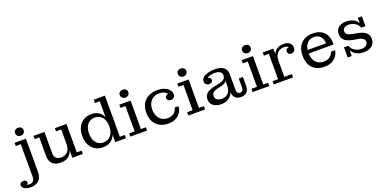

<svg xmlns="http://www.w3.org/2000/svg" viewBox="-90 -1716 5864 2920"><g transform="rotate(-20 2841.5 -256.0)"><path d="M133 61V-462H52V-514H235V21ZM-21 77Q1 77 16 87Q31 97 31 116Q31 140 13 150Q-5 160 -29 160L-20 131Q-12 143 6.5 150Q25 157 50 157L54 206Q-6 206 -44.5 183.5Q-83 161 -83 127Q-83 104 -66 90.5Q-49 77 -21 77ZM50 157Q90 157 111.5 134Q133 111 133 61L235 21Q235 84 212.5 125Q190 166 149.5 186Q109 206 54 206ZM179 -583Q148 -583 128.5 -601Q109 -619 109 -648Q109 -677 128.5 -694Q148 -711 179 -711Q209 -711 228 -694Q247 -677 247 -648Q247 -619 228 -601Q209 -583 179 -583Z M610 10Q558 10 518.5 -8Q479 -26 456 -65Q433 -104 433 -165V-462H358V-514H535V-167Q535 -111 565.5 -86.5Q596 -62 647 -62Q684 -62 716 -78.5Q748 -95 768 -132Q788 -169 788 -226L812 -228Q812 -147 789.5 -94.5Q767 -42 722 -16Q677 10 610 10ZM799 0V-178L788 -176V-462H704V-514H891V-53H969V0Z M1293 11Q1224 11 1170 -20.5Q1116 -52 1085 -112.5Q1054 -173 1054 -257Q1054 -343 1085 -402.5Q1116 -462 1169.5 -493.5Q1223 -525 1293 -525Q1367 -525 1415.5 -493Q1464 -461 1487.5 -401Q1511 -341 1511 -259L1517 -257Q1517 -175 1492 -114.5Q1467 -54 1417.5 -21.5Q1368 11 1293 11ZM1327 -57Q1375 -57 1412 -80Q1449 -103 1470 -148Q1491 -193 1491 -257Q1491 -322 1470 -366.5Q1449 -411 1412 -434.5Q1375 -458 1327 -458Q1278 -458 1241.5 -434.5Q1205 -411 1184.5 -366.5Q1164 -322 1164 -257Q1164 -193 1184.5 -148Q1205 -103 1241.5 -80Q1278 -57 1327 -57ZM1494 0V-137L1506 -258L1485 -361V-665H1407V-718H1588V-53H1667V0Z M1738 0V-53H1827V-462H1747V-514H1929V-53H2008V0ZM1873 -583Q1842 -583 1822.5 -601Q1803 -619 1803 -648Q1803 -677 1822.5 -694Q1842 -711 1873 -711Q1903 -711 1922 -694.5Q1941 -678 1941 -648Q1941 -619 1922 -601Q1903 -583 1873 -583Z M2353 12Q2276 12 2216.5 -19Q2157 -50 2123.5 -110.5Q2090 -171 2090 -258Q2090 -344 2124.5 -403.5Q2159 -463 2220.5 -494Q2282 -525 2361 -525L2374 -469Q2319 -469 2278 -445Q2237 -421 2214.5 -377Q2192 -333 2192 -271Q2192 -210 2214.5 -164.5Q2237 -119 2277 -94Q2317 -69 2372 -69Q2408 -69 2435.5 -80Q2463 -91 2481.5 -108.5Q2500 -126 2510 -146.5Q2520 -167 2522 -185H2585Q2584 -150 2569 -114.5Q2554 -79 2525 -50.5Q2496 -22 2453 -5Q2410 12 2353 12ZM2510 -313Q2482 -313 2465.5 -327.5Q2449 -342 2449 -364Q2449 -390 2470 -403Q2491 -416 2523 -417L2520 -378Q2511 -401 2494 -422Q2477 -443 2447.5 -456Q2418 -469 2374 -469L2361 -525Q2431 -525 2479 -504.5Q2527 -484 2553 -451.5Q2579 -419 2579 -382Q2579 -350 2559.5 -331.5Q2540 -313 2510 -313Z M2677 0V-53H2766V-462H2686V-514H2868V-53H2947V0ZM2812 -583Q2781 -583 2761.5 -601Q2742 -619 2742 -648Q2742 -677 2761.5 -694Q2781 -711 2812 -711Q2842 -711 2861 -694.5Q2880 -678 2880 -648Q2880 -619 2861 -601Q2842 -583 2812 -583Z M3141 -340Q3114 -340 3092.5 -356Q3071 -372 3071 -405Q3071 -445 3102.5 -471Q3134 -497 3184.5 -510.5Q3235 -524 3292 -524Q3384 -524 3434.5 -487Q3485 -450 3484 -375L3388 -390Q3388 -430 3358.5 -451Q3329 -472 3271 -472Q3236 -472 3204 -464Q3172 -456 3152 -438.5Q3132 -421 3129 -391L3128 -438Q3160 -437 3179.5 -425Q3199 -413 3198 -388Q3197 -366 3182 -353Q3167 -340 3141 -340ZM3529 10Q3466 10 3432.5 -25.5Q3399 -61 3399 -125V-159H3388V-305H3382L3388 -349V-390L3484 -375V-117Q3484 -91 3497.5 -73.5Q3511 -56 3537 -56Q3563 -56 3576.5 -73.5Q3590 -91 3590 -117V-267H3657V-124Q3657 -61 3624.5 -25.5Q3592 10 3529 10ZM3206 10Q3130 10 3082 -26.5Q3034 -63 3034 -128Q3034 -174 3054.5 -203.5Q3075 -233 3111 -250.5Q3147 -268 3194 -278L3278 -296Q3309 -302 3334 -312.5Q3359 -323 3373.5 -342Q3388 -361 3388 -390L3391 -305H3388Q3378 -283 3353.5 -269Q3329 -255 3292 -247L3248 -238Q3218 -231 3193 -220.5Q3168 -210 3153.5 -193Q3139 -176 3139 -147Q3139 -107 3167.5 -85.5Q3196 -64 3245 -64Q3283 -64 3315.5 -80.5Q3348 -97 3368 -133.5Q3388 -170 3388 -230L3416 -227Q3416 -142 3388.5 -89.5Q3361 -37 3313 -13.5Q3265 10 3206 10Z M3718 0V-53H3807V-462H3727V-514H3909V-53H3988V0ZM3853 -583Q3822 -583 3802.5 -601Q3783 -619 3783 -648Q3783 -677 3802.5 -694Q3822 -711 3853 -711Q3883 -711 3902 -694.5Q3921 -678 3921 -648Q3921 -619 3902 -601Q3883 -583 3853 -583Z M4059 0V-53H4148V-462H4068V-514H4239V-342L4250 -344V-53H4371V0ZM4216 -312Q4217 -388 4242 -435.5Q4267 -483 4310 -505.5Q4353 -528 4408 -528Q4467 -529 4503 -500.5Q4539 -472 4539 -421Q4539 -389 4520.5 -369Q4502 -349 4473 -349Q4446 -349 4430.5 -364Q4415 -379 4415 -401Q4415 -428 4434.5 -442.5Q4454 -457 4491 -455L4482 -419Q4480 -448 4456.5 -464Q4433 -480 4395 -479Q4355 -479 4322 -460.5Q4289 -442 4269.5 -405Q4250 -368 4250 -312Z M4878 12Q4800 12 4742 -19Q4684 -50 4652 -110.5Q4620 -171 4620 -258Q4620 -344 4652 -404Q4684 -464 4741.5 -495.5Q4799 -527 4875 -527L4878 -469Q4829 -469 4793.5 -446Q4758 -423 4739 -377.5Q4720 -332 4720 -264Q4720 -173 4766.5 -119.5Q4813 -66 4893 -66Q4942 -66 4973.5 -82Q5005 -98 5022.5 -122Q5040 -146 5047 -170H5114Q5110 -138 5094 -106Q5078 -74 5049.5 -47Q5021 -20 4978.5 -4Q4936 12 4878 12ZM4668 -260V-316H5021L5121 -288V-260ZM5021 -316Q5020 -358 5003.5 -393Q4987 -428 4955.5 -448.5Q4924 -469 4878 -469L4875 -527Q4955 -527 5010.5 -497Q5066 -467 5093.5 -413Q5121 -359 5121 -288Z M5518 9Q5463 9 5417.5 -8.5Q5372 -26 5341 -64.5Q5310 -103 5300 -165H5323Q5343 -122 5372 -97Q5401 -72 5433.5 -61.5Q5466 -51 5498 -51Q5548 -51 5576 -72Q5604 -93 5604 -130Q5604 -156 5589.5 -172Q5575 -188 5551.5 -197Q5528 -206 5499 -211L5427 -223Q5375 -233 5334.5 -251Q5294 -269 5271.5 -300.5Q5249 -332 5249 -381Q5249 -452 5297 -488Q5345 -524 5421 -524Q5472 -524 5516 -507Q5560 -490 5590 -453.5Q5620 -417 5628 -356H5605Q5588 -398 5559.5 -422Q5531 -446 5499.5 -455.5Q5468 -465 5440 -465Q5395 -465 5368 -445.5Q5341 -426 5341 -391Q5341 -366 5353.5 -351Q5366 -336 5389.5 -327Q5413 -318 5445 -312L5516 -299Q5564 -291 5605.5 -273.5Q5647 -256 5672.5 -225Q5698 -194 5698 -143Q5698 -69 5648.5 -30Q5599 9 5518 9ZM5256 0V-165H5300L5322 -131V0ZM5628 -356 5607 -390V-515H5673V-356Z"/></g></svg>

Font: Montagu Slab 24pt
Style: Regular
Weight: 400
Designer: Florian Karsten
Foundry: Florian Karsten
Version: Version 1.000